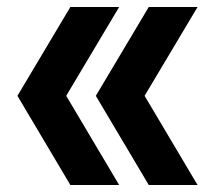

<svg xmlns="http://www.w3.org/2000/svg" viewBox="-20 -531 602 551"><path d="M182 0H322L170 -256L322 -511H182L30 -256ZM407 0H547L395 -256L547 -511H407L255 -256Z"/></svg>

Font: Overpass ExtraBold
Style: Regular
Weight: 800
Designer: Delve Withrington, Thomas Jockin
Foundry: Delve Fonts
Version: Version 3.000;DELV;Overpass